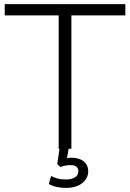

<svg xmlns="http://www.w3.org/2000/svg" viewBox="-20 -725 634 936"><path d="M266 0V-650H3V-705H591V-650H328V0ZM301 191Q277 191 255 186Q233 181 218 172L229 133Q247 142 263 146Q279 150 302 150Q329 150 345.5 139.5Q362 129 362 110Q362 96 353 88Q344 80 324 80Q313 80 302 81.5Q291 83 275 89L259 75L273 -20H318L305 55L284 51Q296 48 307.5 46Q319 44 329 44Q352 44 370.5 51.5Q389 59 399.5 74Q410 89 410 111Q410 134 396 152.5Q382 171 358 181Q334 191 301 191Z"/></svg>

Font: Nunito Sans 12pt ExtraLight Light
Style: Regular
Weight: 300
Version: Version 3.101;gftools[0.9.27]